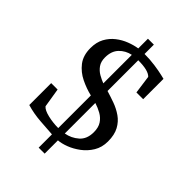

<svg xmlns="http://www.w3.org/2000/svg" viewBox="-245 -846 1053 1053"><g transform="rotate(45 281.5 -320.0)"><path d="M504.9 -189.9Q504.9 -144 483.6 -109.1Q462.4 -74.2 430.2 -50.3Q397.9 -26.4 364.5 -13.9Q331.1 -1.5 306.2 0V103H259.8V0Q222.7 -2.4 165.8 -6.6Q108.9 -10.7 58.1 -25.9V-195.8H107.9L126 -84Q139.6 -67.4 179.2 -58.1Q218.8 -48.8 259.8 -48.8V-301.8Q216.3 -312 173.6 -332.8Q130.9 -353.5 102.5 -390.1Q74.2 -426.8 74.2 -483.9Q74.2 -529.3 92 -562Q109.9 -594.7 138.2 -616.7Q166.5 -638.7 199 -651.1Q231.4 -663.6 261.2 -668V-743.2H307.1V-670.9Q350.1 -670.9 388.9 -665.3Q427.7 -659.7 452.4 -653.8Q477.1 -647.9 477.1 -647.9V-490.2H424.8L410.2 -596.2Q386.7 -622.1 307.1 -622.1V-383.8Q339.8 -374 374.5 -361.6Q409.2 -349.1 438.7 -328.6Q468.3 -308.1 486.6 -274.7Q504.9 -241.2 504.9 -189.9ZM261.2 -397V-618.2Q221.2 -609.9 194.1 -581.5Q167 -553.2 167 -503.9Q167 -471.7 181.9 -450.7Q196.8 -429.7 218.8 -417.2Q240.7 -404.8 261.2 -397ZM414.1 -170.9Q414.1 -207.5 398.9 -230.5Q383.8 -253.4 359.1 -267.3Q334.5 -281.2 306.2 -290V-53.2Q348.6 -60.5 381.3 -88.9Q414.1 -117.2 414.1 -170.9Z"/></g></svg>

Font: Charis
Style: Regular
Weight: 400
Designer: Walt Agee, Miriam Martin, Annie Olsen, Victor Gaultney, Lorna Priest, Alan Ward, Bob Hallissy, Martin Hosken, Sharon Cor
Foundry: SIL Global
Version: Version 7.000